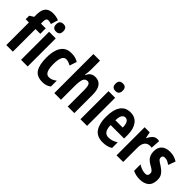

<svg xmlns="http://www.w3.org/2000/svg" viewBox="119 -1697 2640 2640"><g transform="rotate(45 1439.0 -377.5)"><path d="M293 -440H200V0H72V-440H9V-508L69 -546V-586Q69 -654 87.5 -693Q106 -732 140 -748.5Q174 -765 222 -765Q256 -765 283 -759Q310 -753 333 -743L301 -638Q285 -644 271 -647Q257 -650 240 -650Q218 -650 209.5 -633Q201 -616 200 -584V-546H293Z M424 -761Q461 -761 477 -742Q493 -723 493 -687Q493 -614 424 -614Q354 -614 354 -687Q354 -761 424 -761ZM488 -546V0H359V-546Z M779 10Q673 10 628 -58.5Q583 -127 583 -270Q583 -354 603 -418.5Q623 -483 667 -519.5Q711 -556 783 -556Q833 -556 864 -546.5Q895 -537 921 -521L886 -416Q859 -431 837 -438.5Q815 -446 793 -446Q752 -446 733 -401Q714 -356 714 -270Q714 -101 797 -101Q829 -101 854.5 -112Q880 -123 909 -145V-31Q879 -8 848 1Q817 10 779 10Z M1135 -589Q1135 -564 1132 -532Q1129 -500 1125 -477H1133Q1165 -557 1251 -557Q1322 -557 1358.5 -506Q1395 -455 1395 -362V0H1267V-325Q1267 -385 1254 -413Q1241 -441 1213 -441Q1168 -441 1151.5 -398.5Q1135 -356 1135 -264V0H1006V-760H1135Z M1579 -761Q1616 -761 1632 -742Q1648 -723 1648 -687Q1648 -614 1579 -614Q1509 -614 1509 -687Q1509 -761 1579 -761ZM1643 -546V0H1514V-546Z M1935 -555Q2027 -555 2076.5 -488.5Q2126 -422 2126 -310V-237H1864Q1865 -164 1890 -129Q1915 -94 1963 -94Q1999 -94 2031.5 -104.5Q2064 -115 2101 -138V-28Q2068 -8 2031 1Q1994 10 1954 10Q1839 10 1788.5 -65.5Q1738 -141 1738 -270Q1738 -409 1788 -482Q1838 -555 1935 -555ZM1934 -455Q1904 -455 1884.5 -426.5Q1865 -398 1864 -330H2006Q2006 -388 1988 -421.5Q1970 -455 1934 -455Z M2457 -556Q2463 -556 2471.5 -555.5Q2480 -555 2492 -552L2483 -414Q2477 -417 2467.5 -418Q2458 -419 2456 -419Q2398 -419 2371 -381Q2344 -343 2345 -279V0H2216V-546H2315L2333 -457H2339Q2355 -495 2384.5 -525.5Q2414 -556 2457 -556Z M2854 -160Q2854 -72 2805 -31Q2756 10 2673 10Q2635 10 2602 2.5Q2569 -5 2537 -20V-145Q2564 -128 2599 -114Q2634 -100 2671 -100Q2721 -100 2721 -149Q2721 -161 2718 -172Q2715 -183 2699 -197.5Q2683 -212 2644 -233Q2588 -264 2562.5 -303Q2537 -342 2537 -405Q2537 -476 2580.5 -516Q2624 -556 2703 -556Q2742 -556 2777 -546.5Q2812 -537 2850 -514L2812 -409Q2787 -425 2765 -436.5Q2743 -448 2710 -448Q2666 -448 2666 -408Q2666 -396 2670.5 -386Q2675 -376 2690.5 -363Q2706 -350 2740 -330Q2770 -310 2796.5 -287.5Q2823 -265 2838.5 -235Q2854 -205 2854 -160Z"/></g></svg>

Font: Noto Sans Sinhala UI ExtraCondensed
Style: Bold
Weight: 700
Width: 2
Designer: Jelle Bosma - Monotype Design Team
Foundry: Monotype Imaging Inc.
Version: Version 2.006; ttfautohint (v1.8.4.7-5d5b)